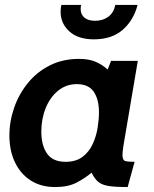

<svg xmlns="http://www.w3.org/2000/svg" viewBox="-20 -746 624 776"><path d="M203 10Q145 10 103.5 -17Q62 -44 40 -91Q18 -138 18 -198Q18 -256 37.5 -311.5Q57 -367 93.5 -411.5Q130 -456 182 -482Q234 -508 299 -508Q339 -508 366 -496.5Q393 -485 415 -465L429 -500H537L479 -158Q477 -145 476 -135.5Q475 -126 475 -120Q475 -99 485.5 -95.5Q496 -92 524 -92L496 10Q445 10 418 5.5Q391 1 376.5 -11.5Q362 -24 350 -48Q324 -26 289.5 -8Q255 10 203 10ZM245 -92Q287 -92 313.5 -112Q340 -132 354.5 -163.5Q369 -195 374.5 -229.5Q380 -264 380 -292Q380 -344 359 -375Q338 -406 290 -406Q248 -406 215.5 -380Q183 -354 165 -310Q147 -266 147 -214Q147 -159 170 -125.5Q193 -92 245 -92ZM359 -587Q296 -587 260.5 -619Q225 -651 225 -698Q225 -714 228 -726H308Q307 -722 306.5 -718Q306 -714 306 -710Q306 -687 321.5 -674.5Q337 -662 364 -662Q396 -662 418 -678.5Q440 -695 446 -726H536Q520 -664 476 -625.5Q432 -587 359 -587Z"/></svg>

Font: Cabin VF Beta
Style: Italic
Weight: 400
Italic angle: -7°
Designer: Pablo Impallari
Foundry: Pablo Impallari. http://www.impallari.com Igino Marini. http://www.ikern.com
Version: Version 2.300